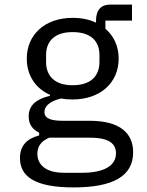

<svg xmlns="http://www.w3.org/2000/svg" viewBox="-20 -606 640 838"><path d="M561.1 58.9C561.1 -24.9 503.9 -78.8 371.1 -78.8H257.1C208.1 -78.8 174 -85.9 174 -116.8C174 -152 217 -170.1 247.9 -176.1C263.8 -172.9 279.8 -171.9 296.9 -171.9C418 -171.9 497.9 -245 497.9 -350.1C497.9 -404.1 476.9 -448.9 440 -480.8V-516H556.1V-585.9H460.9C415.8 -585.9 399.1 -556.1 399.1 -516V-507.1C370 -521 335.9 -528.1 296.9 -528.1C176.1 -528.1 96.9 -454.9 96.9 -350.1C96.9 -277 134.9 -220.2 198.2 -192.1V-187.9C144.9 -175.1 105.1 -150.9 105.1 -98C105.1 -62.9 122.2 -40.8 150.9 -27V-14.9C98 -1.1 67.1 29.1 67.1 84.2C67.1 165.8 134.9 212 301.1 212C473 212 561.1 163 561.1 58.9ZM143.1 65C143.1 32 160.9 8.9 195 -5H373.9C457 -5 486.2 22 486.2 62.9C486.2 119 431.1 148.1 338.1 148.1H259.9C176.1 148.1 143.1 110.1 143.1 65ZM181.1 -335.9V-365.1C181.1 -426.1 218 -465.9 296.9 -465.9C377.1 -465.9 414.1 -426.1 414.1 -365.1V-335.9C414.1 -274.9 377.1 -234 296.9 -234C218 -234 181.1 -274.9 181.1 -335.9Z"/></svg>

Font: Margiela Mono
Style: Regular
Weight: 400
Designer: Mike Abbink, Paul van der Laan, Pieter van Rosmalen
Foundry: Bold Monday
Version: Version 2.003 2021